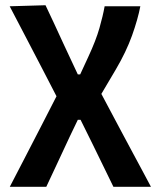

<svg xmlns="http://www.w3.org/2000/svg" viewBox="-20 -522 597 734"><path d="M17.5 192Q40 148.5 73 85Q105.5 21.5 145 -54.5L196 -154L143 -256.5Q112 -316 80 -377.5Q48 -438.5 17 -498L154 -502Q168 -472 186.5 -433Q204.5 -393.5 222 -356Q239.5 -318.5 251 -294L277.5 -237.5H286.5L317 -303.5Q347 -368 360.2 -414.8Q373.5 -461.5 380 -498H516.5Q507 -448.5 484.8 -386.2Q462.5 -324 422.5 -256L367.5 -163L443 -21Q469 27.5 488.5 64Q508 100.5 524.5 131Q540.5 161 557 192H413.5Q393.5 151.5 374.5 112Q355 72 334.5 30L288 -64H277.5L247 -0.5Q217 63.5 195.2 110.5Q173.5 157.5 157 192Z"/></svg>

Font: Heraclito SemiBold
Style: Regular
Weight: 600
Designer: Kostas Bartsokas (font) & Cristiano Sobral (main changes)
Foundry: Kostas Bartsokas (font) & Cristiano Sobral (main changes)
Version: Version 1.00;July 8, 2020;FontCreator 13.0.0.2655 64-bit